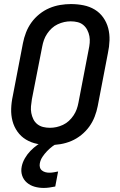

<svg xmlns="http://www.w3.org/2000/svg" viewBox="-20 -702 590 945"><path d="M224 12Q192 12 162.5 6Q133 0 108 -15Q83 -30 66 -54Q49 -78 41.5 -106.5Q34 -135 35 -166.5Q36 -198 43 -230L93 -490Q98 -516 108 -542Q118 -568 134.5 -591Q151 -614 174 -632.5Q197 -651 223 -662Q249 -673 276 -677.5Q303 -682 329 -682Q361 -682 391 -676Q421 -670 446 -655Q471 -640 488 -616Q505 -592 512.5 -563.5Q520 -535 519 -503.5Q518 -472 511 -440L461 -180Q456 -154 446 -128Q436 -102 419.5 -79Q403 -56 380 -37.5Q357 -19 331 -8Q305 3 277.5 7.5Q250 12 224 12ZM226 -73Q242 -73 258 -76.5Q274 -80 290 -87.5Q306 -95 319 -107Q332 -119 342 -134Q352 -149 357.5 -164.5Q363 -180 366 -196L416 -456Q420 -474 421.5 -491Q423 -508 420 -524Q417 -540 409.5 -554.5Q402 -569 390 -579Q378 -589 362 -593Q346 -597 328 -597Q312 -597 296 -593.5Q280 -590 264 -582.5Q248 -575 235 -563Q222 -551 212 -536Q202 -521 196.5 -505.5Q191 -490 188 -474L137 -214Q134 -196 132.5 -179Q131 -162 134 -146Q137 -130 144 -115.5Q151 -101 163.5 -91Q176 -81 192 -77Q208 -73 226 -73ZM195 223Q172 223 150.5 217Q129 211 112.5 197Q96 183 89 162Q82 141 87 117Q91 97 102.5 77Q114 57 130 40.5Q146 24 164.5 11Q183 -2 204 -12H271L269 0Q253 7 238.5 18Q224 29 211.5 42Q199 55 189 70Q179 85 176 102Q174 112 176.5 121.5Q179 131 186.5 137Q194 143 203.5 145.5Q213 148 223 148Q234 148 245 146Q256 144 266 142L252 216Q237 219 223 221Q209 223 195 223Z"/></svg>

Font: Lode Dark
Style: Bold Italic
Weight: 700
Italic angle: -11°
Monospace: yes
Designer: Belleve Invis
Foundry: Belleve Invis
Version: Version 29.2.0; ttfautohint (v1.8.3)